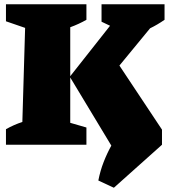

<svg xmlns="http://www.w3.org/2000/svg" viewBox="-20 -680 793 902"><path d="M8 0V-73Q45 -94 85 -107L98 -549L8 -580V-660H386V-587Q351 -567 310 -552V-322L497 -559L457 -578V-660H753V-587Q720 -564 685 -547L541 -372L741 -71V0L515 202L442 168Q451 122 467 81Q483 40 503 4L310 -316V-103L386 -81V0Z"/></svg>

Font: Piazzolla Black
Style: Regular
Weight: 900
Designer: Juan Pablo del Peral
Foundry: Huerta Tipografica
Version: Version 1.330